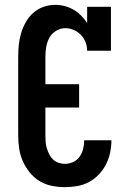

<svg xmlns="http://www.w3.org/2000/svg" viewBox="-20 -763 540 791"><path d="M247 8Q220 8 193 2.5Q166 -3 143 -17Q120 -31 102.5 -52.5Q85 -74 74 -99Q63 -124 59 -151Q55 -178 55 -205V-530Q55 -554 57.5 -578.5Q60 -603 67 -626.5Q74 -650 86.5 -672Q99 -694 117 -710Q135 -726 158.5 -734.5Q182 -743 207 -743Q227 -743 246.5 -738Q266 -733 283 -723Q300 -713 314 -699Q328 -685 339 -668V-735H437V-554H339Q339 -572 332.5 -589Q326 -606 313.5 -619Q301 -632 284 -639.5Q267 -647 249 -647Q229 -647 211 -636Q193 -625 183.5 -607.5Q174 -590 170.5 -570Q167 -550 167 -530V-416H306V-320H167V-205Q167 -192 168 -178.5Q169 -165 173 -152Q177 -139 183 -127Q189 -115 198.5 -106Q208 -97 221 -92.5Q234 -88 247 -88Q265 -88 281.5 -95.5Q298 -103 308 -117.5Q318 -132 322.5 -149.5Q327 -167 327 -185H439V-184Q439 -159 433.5 -133.5Q428 -108 416.5 -85.5Q405 -63 387 -44Q369 -25 346.5 -13Q324 -1 298.5 3.5Q273 8 247 8Z"/></svg>

Font: Iosevka Curly Slab
Style: Bold
Weight: 700
Monospace: yes
Designer: Belleve Invis
Foundry: Belleve Invis
Version: Version 22.1.2; ttfautohint (v1.8.4)